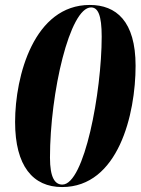

<svg xmlns="http://www.w3.org/2000/svg" viewBox="-20 -745 571 776"><path d="M231 11C458 11 528 -283 528 -479C528 -660 449 -725 343 -725C118 -725 41 -439 41 -252C41 -74 113 11 231 11ZM232 1C202 1 182 -27 182 -108C182 -371 262 -715 348 -715C376 -715 391 -684 391 -597C391 -373 321 1 232 1Z"/></svg>

Font: Noto Serif Display Condensed Black
Style: Italic
Weight: 900
Width: 3
Italic angle: -12°
Designer: Monotype Design Team
Foundry: Monotype Imaging Inc.
Version: Version 2.009